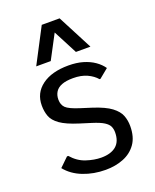

<svg xmlns="http://www.w3.org/2000/svg" viewBox="-145 -858 770 952"><g transform="rotate(-20 240.0 -382.0)"><path d="M246.6 9.8Q183.1 9.8 128.7 -11.5Q74.2 -32.7 41.5 -73.7L87.9 -118.7H94.7Q126.5 -82 168 -68.4Q209.5 -54.7 246.6 -54.7Q297.4 -54.7 325.2 -78.1Q353 -101.6 353 -149.9Q353 -167 346.7 -180.9Q340.3 -194.8 320.8 -207.3Q301.3 -219.7 260.7 -232.4L201.2 -251Q137.2 -271 106.4 -293Q75.7 -314.9 66.2 -340.8Q56.6 -366.7 56.6 -397.9Q56.6 -463.9 108.2 -502Q159.7 -540 248 -540Q291 -540 324.7 -530Q358.4 -520 383.3 -502.7Q408.2 -485.4 423.8 -462.9L375.5 -423.3H370.6Q352.5 -444.8 321.8 -459Q291 -473.1 248.5 -473.1Q211.4 -473.1 188.5 -464.1Q165.5 -455.1 154.8 -438Q144 -420.9 144 -397.5Q144 -370.6 159.9 -354.5Q175.8 -338.4 230 -321.3L288.6 -302.7Q352.1 -282.2 383.1 -258.8Q414.1 -235.4 424.1 -209.2Q434.1 -183.1 434.1 -153.3Q434.1 -95.7 408.7 -59.8Q383.3 -23.9 340.8 -7.1Q298.3 9.8 246.6 9.8ZM97.2 -590.3 193.4 -774.4H287.6L383.3 -590.3H306.6L240.7 -716.8L173.8 -590.3Z"/></g></svg>

Font: Comme
Style: Regular
Weight: 400
Designer: Vernon Adams
Foundry: Vernon Adams
Version: Version 1.000;gftools[0.9.27]